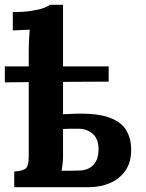

<svg xmlns="http://www.w3.org/2000/svg" viewBox="-20 -775 605 795"><path d="M39 0V-65Q66 -66 82.5 -74.5Q99 -83 99 -126V-435L0 -434V-500H99V-565Q99 -583 100 -606.5Q101 -630 103 -652Q87 -651 65.5 -650.5Q44 -650 33 -649V-725Q79 -725 110.5 -730Q142 -735 161 -742Q180 -749 186 -755H241V-500H430V-437L241 -436V-302L288 -304Q383 -307 433.5 -288Q484 -269 503.5 -234.5Q523 -200 523 -158Q524 -104 499.5 -69Q475 -34 435.5 -17Q396 0 348 0ZM235 -68Q248 -68 261.5 -68Q275 -68 288.5 -68.5Q302 -69 312 -69Q347 -71 367 -92.5Q387 -114 388 -153Q389 -198 365 -220Q341 -242 304 -242Q287 -242 270.5 -242Q254 -242 241 -241V-128Q241 -110 239 -95Q237 -80 235 -68Z"/></svg>

Font: Lora
Style: Weight 700
Weight: 700
Designer: Olga Karpushina, Alexei Vanyashin (Cyrillic)
Foundry: Cyreal
Version: Version 3.001